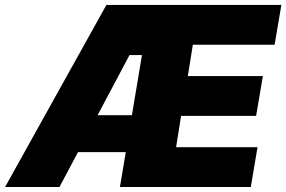

<svg xmlns="http://www.w3.org/2000/svg" viewBox="-43 -747 1144 767"><path d="M-22.7 0 382.1 -727.3H1081L1054 -568.2H727.3L707.4 -443.2H1007.1L980.1 -284.1H680.4L660.5 -159.1H985.8L958.8 0H436.1L459.5 -139.2H268.5L194.6 0ZM346.9 -286.9H484L524.1 -527H474.4Z"/></svg>

Font: Karasuma Gothic
Style: Italic
Weight: 900
Italic angle: -9.39999°
Designer: Rasmus Andersson / Ryoko Nishizuka
Foundry: Genbu
Version: Version 1.00